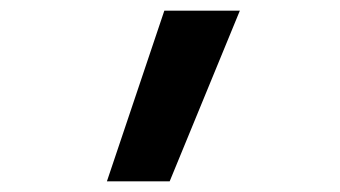

<svg xmlns="http://www.w3.org/2000/svg" viewBox="-20 -178 640 361"><path d="M181 163 289 -158H431L299 163Z"/></svg>

Font: Iosevka Slab Extended
Style: Bold
Weight: 700
Width: 7
Monospace: yes
Designer: Belleve Invis
Foundry: Belleve Invis
Version: Version 11.1.0; ttfautohint (v1.8.3)